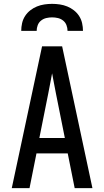

<svg xmlns="http://www.w3.org/2000/svg" viewBox="-20 -975 540 995"><path d="M41 0 198 -735H302L459 0H367L331 -180H169L133 0ZM316 -260 270 -490Q265 -516 260 -542Q255 -568 250 -595Q245 -568 240 -542Q235 -516 230 -490L184 -260ZM90 -815Q90 -835 94.5 -855Q99 -875 110 -892Q121 -909 137 -921.5Q153 -934 171.5 -941.5Q190 -949 210 -952Q230 -955 250 -955Q270 -955 290 -952Q310 -949 328.5 -941.5Q347 -934 363 -921.5Q379 -909 390 -892Q401 -875 405.5 -855Q410 -835 410 -815H330Q330 -830 324.5 -844.5Q319 -859 307 -868.5Q295 -878 280 -881.5Q265 -885 250 -885Q235 -885 220 -881.5Q205 -878 193 -868.5Q181 -859 175.5 -844.5Q170 -830 170 -815Z"/></svg>

Font: Iosevka SS10 Medium
Style: Regular
Weight: 500
Monospace: yes
Designer: Belleve Invis
Foundry: Belleve Invis
Version: Version 28.0.6; ttfautohint (v1.8.4)